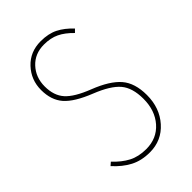

<svg xmlns="http://www.w3.org/2000/svg" viewBox="-212 -772 863 863"><g transform="rotate(-45 220.0 -340.5)"><path d="M217.8 -690.9Q266.6 -690.9 301 -673.6Q335.4 -656.2 367.2 -622.1L353 -607.9Q321.8 -640.1 290.8 -655Q259.8 -669.9 217.8 -669.9Q159.7 -669.9 123.3 -630.9Q86.9 -591.8 86.9 -534.2Q86.9 -476.1 117.7 -441.7Q148.4 -407.2 226.1 -377Q310.5 -344.2 347.7 -301.3Q384.8 -258.3 384.8 -182.1Q384.8 -100.1 335.9 -45.2Q287.1 9.8 211.9 9.8Q158.7 9.8 118.7 -11.2Q78.6 -32.2 43 -71.8L58.1 -85Q91.3 -49.3 126.7 -30.8Q162.1 -12.2 210.9 -12.2Q278.3 -12.2 320.1 -59.6Q361.8 -106.9 361.8 -181.2Q361.8 -251 329.8 -288.6Q297.9 -326.2 217.8 -357.9Q132.8 -391.6 98.4 -430.9Q64 -470.2 64 -534.2Q64 -598.6 107.2 -644.8Q150.4 -690.9 217.8 -690.9Z"/></g></svg>

Font: Fira Sans Compressed Thin
Style: Regular
Weight: 100
Width: 1
Designer: Carrois Corporate & Edenspiekermann AG
Foundry: Carrois Corporate GbR & Edenspiekermann AG
Version: Version 4.203;PS 004.203;hotconv 1.0.88;makeotf.lib2.5.64775